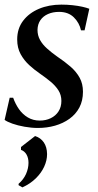

<svg xmlns="http://www.w3.org/2000/svg" viewBox="-20 -544 426 832"><path d="M346.5 -412.5H331Q324 -445 300 -468.8Q276 -492.5 236 -492.5Q209 -492.5 188 -483.2Q167 -474 155 -456.5Q143 -439 142.5 -414.5Q142.5 -390.5 153.5 -370.8Q164.5 -351 183.8 -333.8Q203 -316.5 227 -299.5Q260.5 -277 285.8 -255Q311 -233 325.2 -207Q339.5 -181 339.5 -146.5Q339.5 -107.5 324 -78.2Q308.5 -49 281 -29.2Q253.5 -9.5 218.5 0.5Q183.5 10.5 144.5 10.5Q116 10.5 86.5 5.2Q57 0 33.8 -8.2Q10.5 -16.5 0 -24.5L22 -120.5H37Q46.5 -93.5 62.2 -71Q78 -48.5 100.8 -35Q123.5 -21.5 152.5 -21.5Q178.5 -21.5 199.8 -31.8Q221 -42 233.5 -61.2Q246 -80.5 246 -106.5Q246 -132.5 233 -152.8Q220 -173 198.8 -190.5Q177.5 -208 153 -225Q129.5 -241 107 -261.5Q84.5 -282 69.5 -309.2Q54.5 -336.5 54.5 -373Q54.5 -420 80 -453.8Q105.5 -487.5 148.8 -505.8Q192 -524 246 -524Q270.5 -524 294 -521.5Q317.5 -519 336.5 -514.8Q355.5 -510.5 367 -506ZM77 268 60.5 258.5V252.5Q82 234 92.8 209.8Q103.5 185.5 103.5 161.5Q103.5 140.5 94.8 125.5Q86 110.5 71 105.5V93L132 45.5Q156 53 169.8 73Q183.5 93 184 123.5Q184 151 171.5 178.2Q159 205.5 135 229Q111 252.5 77 268Z"/></svg>

Font: Merriweather 120pt
Style: Italic
Weight: 400
Italic angle: -7.8°
Version: Version 2.101